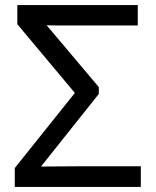

<svg xmlns="http://www.w3.org/2000/svg" viewBox="-20 -734 612 754"><path d="M38 0V-74L274 -369L48 -639V-714H521V-634H264Q242 -634 210.5 -634Q179 -634 163 -635L368 -392V-365L141 -80Q179 -80 214.5 -80.5Q250 -81 290 -81H533V0Z"/></svg>

Font: Noto Sans Living
Style: Regular
Weight: 400
Designer: Monotype Design Team
Foundry: Monotype Imaging Inc.
Version: Version 2.013; ttfautohint (v1.8.4.7-5d5b)